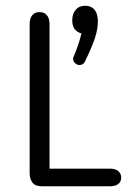

<svg xmlns="http://www.w3.org/2000/svg" viewBox="-20 -647 445 667"><path d="M152 -61V-563Q152 -583 143 -594Q134 -605 117 -605Q101 -605 92 -594Q83 -583 83 -563V-46Q83 -26 92.5 -13Q102 0 124 0H364Q381 0 391 -8Q401 -16 401 -30Q401 -44 391 -52.5Q381 -61 364 -61ZM263 -531Q258 -510 251.5 -491Q245 -472 239 -458Q236 -451 235 -448.5Q234 -446 234 -442Q234 -434 241 -427.5Q248 -421 256 -421Q270 -421 276 -435Q300 -485 310 -515.5Q320 -546 320 -573Q320 -599 308.5 -613Q297 -627 276 -627Q255 -627 243 -613Q231 -599 231 -576Q231 -558 239 -546.5Q247 -535 263 -531Z"/></svg>

Font: Beiruti
Style: Regular
Weight: 400
Designer: Arlette Boutros
Foundry: Boutros
Version: Version 1.41